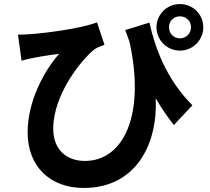

<svg xmlns="http://www.w3.org/2000/svg" viewBox="-20 -858 1040 952"><path d="M872 -838C808 -838 756 -787 756 -723C756 -659 808 -607 872 -607C936 -607 988 -659 988 -723C988 -787 936 -838 872 -838ZM872 -668C841 -668 818 -692 818 -723C818 -754 841 -777 872 -777C903 -777 927 -754 927 -723C927 -692 903 -668 872 -668ZM721 -746 601 -709C608 -689 615 -670 622 -651C702 -289 593 -60 401 -60C316 -60 244 -110 244 -220C244 -388 382 -561 449 -614C464 -623 483 -631 498 -636L461 -747C378 -715 166 -686 69 -686L87 -557C142 -573 217 -584 273 -591C194 -501 117 -351 117 -202C117 -31 230 74 395 74C654 74 763 -143 752 -371C781 -320 811 -278 842 -238L934 -336C804 -466 748 -623 721 -746Z"/></svg>

Font: Spoqa Han Sans Neo Bold
Style: Bold
Weight: 700
Designer: [Spoqa Han Sans Neo] Dong-huui Kim  Younghwa Kang  Yujin Lee  [Noto Sans] Ryoko NISHIZUKA  (kana & ideographs); Paul D. 
Foundry: Spoqa (http://www.spoqa-han-sans.com)
Version: Version 1.100;hotconv 1.0.109;makeotfexe 2.5.65596